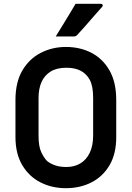

<svg xmlns="http://www.w3.org/2000/svg" viewBox="-20 -966 690 1006"><path d="M325 -720Q400 -720 459.5 -689Q519 -658 554 -596.5Q589 -535 589 -442V-247Q589 -160 554 -100.5Q519 -41 459.5 -10.5Q400 20 325 20Q252 20 192 -10.5Q132 -41 96.5 -101Q61 -161 61 -248V-442Q61 -535 97 -596.5Q133 -658 193.5 -689Q254 -720 325 -720ZM182 -254Q182 -198 196.5 -168Q211 -138 227 -122Q243 -109 268 -100Q293 -91 328 -91Q369 -91 400.5 -109.5Q432 -128 450 -165Q468 -202 468 -256V-453Q468 -485 463.5 -508.5Q459 -532 450 -548.5Q441 -565 428 -577Q412 -593 387 -602Q362 -611 327 -611Q277 -611 245 -591Q213 -571 197.5 -536Q182 -501 182 -453ZM376 -946Q410 -946 428.5 -946Q447 -946 464.5 -946Q482 -946 509 -946Q515 -946 517.5 -941Q520 -936 516 -931Q497 -910 483 -894Q469 -878 455.5 -862.5Q442 -847 425.5 -828Q409 -809 383 -781Q381 -779 377 -777Q373 -775 367 -775Q343 -775 327.5 -775Q312 -775 299.5 -775Q287 -775 272 -775Q291 -805 307.5 -832.5Q324 -860 341 -887.5Q358 -915 376 -946Z"/></svg>

Font: Recursive SemiBold
Style: Regular
Weight: 600
Version: Version 1.085